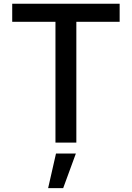

<svg xmlns="http://www.w3.org/2000/svg" viewBox="-20 -747 691 1006"><path d="M44 -632.8V-727.3H606.9V-632.8H380V0H270.6V-632.8ZM232.2 238.6 273.4 57.5H377.5L311.1 238.6Z"/></svg>

Font: InterMG Medium
Style: Regular
Weight: 500
Designer: Rasmus Andersson
Foundry: rsms
Version: Version 3.019;December 26, 2023;FontCreator 15.0.0.2955 64-b